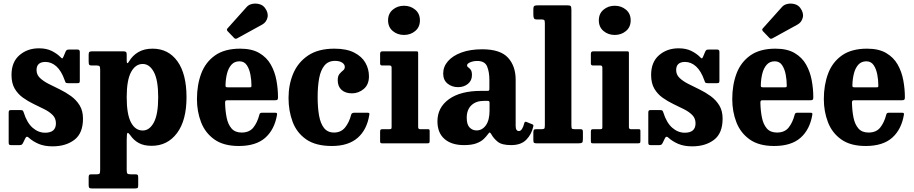

<svg xmlns="http://www.w3.org/2000/svg" viewBox="-20 -810 5164 1085"><path d="M346 -355.5Q327 -409.5 298.8 -434.8Q270.5 -460 237 -460Q186.5 -460 186.5 -414Q186.5 -388 205.5 -369.8Q224.5 -351.5 254.5 -336.2Q284.5 -321 318 -304.8Q351.5 -288.5 381.2 -267Q411 -245.5 430 -214.8Q449 -184 449 -139.5Q449 -57 400.5 -20Q352 17 277 17Q231 17 198.2 3Q165.5 -11 142 -32.5Q130.5 -43.5 123.5 -29.5L110 -2Q107 4 103.2 7Q99.5 10 90 10H42Q34 10 31.5 6.8Q29 3.5 29 -5V-172Q29 -181 31.2 -184.5Q33.5 -188 42 -188H95Q106 -188 108.8 -185Q111.5 -182 114 -174.5Q132 -116.5 164.2 -88.2Q196.5 -60 235 -60Q296 -60 296 -113Q296 -141 278 -159.5Q260 -178 231.2 -192.5Q202.5 -207 170.5 -222.2Q138.5 -237.5 109.8 -258Q81 -278.5 63 -309.2Q45 -340 45 -386.5Q45 -459.5 90 -498.2Q135 -537 200 -537Q243 -537 273 -521.8Q303 -506.5 321 -488Q328 -480.5 331.2 -480Q334.5 -479.5 339 -490.5L351 -519Q354.5 -525.5 358 -527.8Q361.5 -530 371.5 -530H418.5Q431 -530 431 -516.5V-354Q431 -346 428.8 -343Q426.5 -340 418 -340H365Q353.5 -340 351 -343.8Q348.5 -347.5 346 -355.5Z M481 -463V-501Q481 -514 485.8 -517Q490.5 -520 502.5 -520H675.5Q686.5 -520 691.2 -517Q696 -514 696 -502.5V-468Q696 -441 709 -462.5Q728 -495.5 761.2 -515.2Q794.5 -535 842 -535Q931.5 -535 982.8 -463.5Q1034 -392 1034 -260.5Q1034 -129.5 980.2 -57.8Q926.5 14 837 14Q793 14 764.2 -1.8Q735.5 -17.5 716.5 -45.5Q705.5 -61 700.8 -59Q696 -57 696 -18.5V150.5Q696 166 699.8 170.5Q703.5 175 717.5 175H743.5Q754 175 757.5 178Q761 181 761 192.5V236.5Q761 249.5 757.5 252.2Q754 255 741 255H500Q487.5 255 484.2 251Q481 247 481 235V193Q481 182.5 483.8 178.8Q486.5 175 497 175H526.5Q540 175 543 170.5Q546 166 546 150V-417.5Q546 -433 541.5 -436.5Q537 -440 526 -440H498.5Q487 -440 484 -444.2Q481 -448.5 481 -463ZM696 -260.5Q696 -164 720.2 -118.2Q744.5 -72.5 786.5 -72.5Q825 -72.5 849.5 -118.2Q874 -164 874 -260.5Q874 -357.5 849.5 -403Q825 -448.5 786.5 -448.5Q745.5 -448.5 720.8 -403Q696 -357.5 696 -260.5Z M1093 -250Q1093 -330 1117.2 -394.5Q1141.5 -459 1195.5 -497Q1249.5 -535 1337.5 -535Q1403.5 -535 1445.5 -510.2Q1487.5 -485.5 1510.2 -445.2Q1533 -405 1542 -356.5Q1551 -308 1551 -260.5Q1551 -249.5 1547.8 -246.5Q1544.5 -243.5 1533.5 -243.5H1266Q1257 -243.5 1254.5 -240.8Q1252 -238 1252 -229Q1253 -183.5 1260.8 -145.2Q1268.5 -107 1288.5 -84Q1308.5 -61 1345.5 -61Q1389 -61 1411.5 -89Q1434 -117 1445.5 -161Q1446.5 -166.5 1449.8 -169.8Q1453 -173 1461 -173H1533.5Q1542.5 -173 1544.5 -170.5Q1546.5 -168 1545.5 -161.5Q1531.5 -78 1479 -31.5Q1426.5 15 1329.5 15Q1243.5 15 1191.5 -22Q1139.5 -59 1116.2 -119.5Q1093 -180 1093 -250ZM1268 -316.5H1387.5Q1397.5 -316.5 1399.2 -318Q1401 -319.5 1401 -327.5Q1401 -357.5 1395 -389Q1389 -420.5 1374.5 -442Q1360 -463.5 1333.5 -463.5Q1305 -463.5 1288 -444.5Q1271 -425.5 1263.2 -395.5Q1255.5 -365.5 1254.5 -332Q1254 -323 1255.5 -319.8Q1257 -316.5 1268 -316.5ZM1303 -595.5 1266.5 -633.5Q1258 -642.5 1266.5 -650.5L1374 -770.5Q1385.5 -784 1405.8 -788Q1426 -792 1446 -786.5Q1466 -781 1477.5 -765Q1498 -737 1491.5 -710.5Q1485 -684 1461.5 -671L1320.5 -593.5Q1310.5 -587.5 1303 -595.5Z M1610.5 -256.5Q1610.5 -331.5 1637.2 -394.8Q1664 -458 1721.2 -496.5Q1778.5 -535 1869.5 -535Q1938 -535 1981.2 -513Q2024.5 -491 2044.8 -455.5Q2065 -420 2065 -379Q2065 -332 2035.5 -307.2Q2006 -282.5 1969 -282.5Q1932 -282.5 1910.2 -302Q1888.5 -321.5 1888.5 -357Q1888.5 -380.5 1898.5 -392.2Q1908.5 -404 1918.5 -411.8Q1928.5 -419.5 1928.5 -431.5Q1928.5 -446.5 1913.5 -456.2Q1898.5 -466 1873.5 -466Q1835 -466 1813.5 -439.8Q1792 -413.5 1783.5 -367.5Q1775 -321.5 1775 -261.5Q1775 -202.5 1783 -157.2Q1791 -112 1811.2 -86.5Q1831.5 -61 1867.5 -61Q1906.5 -61 1929.8 -89.2Q1953 -117.5 1964.5 -162Q1967 -173 1983.5 -173H2054.5Q2064.5 -173 2066.2 -171Q2068 -169 2067 -161Q2053.5 -76.5 2000.8 -30.8Q1948 15 1855.5 15Q1764 15 1710.2 -22.5Q1656.5 -60 1633.5 -122Q1610.5 -184 1610.5 -256.5Z M2173 -695Q2173 -733 2199.5 -755.2Q2226 -777.5 2263 -777.5Q2300 -777.5 2326.5 -755.2Q2353 -733 2353 -695Q2353 -657 2326.5 -634.8Q2300 -612.5 2263 -612.5Q2226 -612.5 2199.5 -634.8Q2173 -657 2173 -695ZM2182 -440H2139.5Q2128 -440 2128 -451V-506.5Q2128 -520 2141.5 -520H2332Q2338.5 -520 2340.8 -518.2Q2343 -516.5 2343 -510V-92.5Q2343 -80 2353.5 -80H2395Q2403 -80 2405.5 -78.5Q2408 -77 2408 -69V-14Q2408 -5 2405.5 -2.5Q2403 0 2393.5 0H2141.5Q2133.5 0 2130.8 -2Q2128 -4 2128 -12.5V-65.5Q2128 -75 2131 -77.5Q2134 -80 2143 -80H2180.5Q2188.5 -80 2190.8 -82.2Q2193 -84.5 2193 -92.5V-427.5Q2193 -440 2182 -440Z M2452 -124.5Q2452 -202.5 2517 -249.5Q2582 -296.5 2699.5 -296.5H2732.5Q2741 -296.5 2743.2 -298.5Q2745.5 -300.5 2745.5 -309.5V-358.5Q2745.5 -403 2732.8 -434.2Q2720 -465.5 2677 -465.5Q2655 -465.5 2637.2 -458Q2619.5 -450.5 2619.5 -441Q2619.5 -433.5 2626.5 -429Q2633.5 -424.5 2640.2 -415.5Q2647 -406.5 2647 -385.5Q2647 -354.5 2624.2 -336Q2601.5 -317.5 2568.5 -317.5Q2534 -317.5 2509.2 -337.5Q2484.5 -357.5 2484.5 -394.5Q2484.5 -433 2511.2 -464Q2538 -495 2587.5 -513.2Q2637 -531.5 2705 -531.5Q2807 -531.5 2850.5 -484.2Q2894 -437 2894 -359.5V-98.5Q2894 -69.5 2912.5 -69.5Q2931.5 -69.5 2943 -115Q2946 -124.5 2955 -121L2989.5 -107Q2996 -104.5 2993.5 -95Q2984 -51 2954.2 -20.5Q2924.5 10 2868.5 10H2868Q2815.5 10 2792.2 -9.2Q2769 -28.5 2757 -50.5Q2751.5 -60 2748 -61Q2744.5 -62 2738 -52.5Q2728.5 -39 2713.5 -24.5Q2698.5 -10 2672 0Q2645.5 10 2602 10Q2531.5 10 2491.8 -24.8Q2452 -59.5 2452 -124.5ZM2617.5 -144.5Q2617.5 -106 2633.8 -89.5Q2650 -73 2673 -73Q2705 -73 2725.8 -102Q2746.5 -131 2746.5 -186V-229Q2746.5 -240 2737 -240H2714.5Q2670 -240 2643.8 -215Q2617.5 -190 2617.5 -144.5Z M3040.5 -700H3014Q3001.5 -700 2997.8 -706Q2994 -712 2994 -727V-756.5Q2994 -773.5 2999.8 -776.8Q3005.5 -780 3022 -780H3182Q3199 -780 3204 -776.5Q3209 -773 3209 -755.5V-104Q3209 -88.5 3211.2 -84.2Q3213.5 -80 3227 -80H3259Q3267.5 -80 3270.8 -77.2Q3274 -74.5 3274 -65V-23.5Q3274 -7 3268.8 -3.5Q3263.5 0 3247.5 0H3014Q3002.5 0 2998.2 -2.8Q2994 -5.5 2994 -17.5V-60.5Q2994 -71.5 2996.8 -75.8Q2999.5 -80 3010.5 -80H3042Q3052.5 -80 3055.8 -83.5Q3059 -87 3059 -103.5V-678.5Q3059 -693.5 3055.2 -696.8Q3051.5 -700 3040.5 -700Z M3364 -695Q3364 -733 3390.5 -755.2Q3417 -777.5 3454 -777.5Q3491 -777.5 3517.5 -755.2Q3544 -733 3544 -695Q3544 -657 3517.5 -634.8Q3491 -612.5 3454 -612.5Q3417 -612.5 3390.5 -634.8Q3364 -657 3364 -695ZM3373 -440H3330.5Q3319 -440 3319 -451V-506.5Q3319 -520 3332.5 -520H3523Q3529.5 -520 3531.8 -518.2Q3534 -516.5 3534 -510V-92.5Q3534 -80 3544.5 -80H3586Q3594 -80 3596.5 -78.5Q3599 -77 3599 -69V-14Q3599 -5 3596.5 -2.5Q3594 0 3584.5 0H3332.5Q3324.5 0 3321.8 -2Q3319 -4 3319 -12.5V-65.5Q3319 -75 3322 -77.5Q3325 -80 3334 -80H3371.5Q3379.5 -80 3381.8 -82.2Q3384 -84.5 3384 -92.5V-427.5Q3384 -440 3373 -440Z M3960.5 -355.5Q3941.5 -409.5 3913.2 -434.8Q3885 -460 3851.5 -460Q3801 -460 3801 -414Q3801 -388 3820 -369.8Q3839 -351.5 3869 -336.2Q3899 -321 3932.5 -304.8Q3966 -288.5 3995.8 -267Q4025.5 -245.5 4044.5 -214.8Q4063.5 -184 4063.5 -139.5Q4063.5 -57 4015 -20Q3966.5 17 3891.5 17Q3845.5 17 3812.8 3Q3780 -11 3756.5 -32.5Q3745 -43.5 3738 -29.5L3724.5 -2Q3721.5 4 3717.8 7Q3714 10 3704.5 10H3656.5Q3648.5 10 3646 6.8Q3643.5 3.5 3643.5 -5V-172Q3643.5 -181 3645.8 -184.5Q3648 -188 3656.5 -188H3709.5Q3720.5 -188 3723.2 -185Q3726 -182 3728.5 -174.5Q3746.5 -116.5 3778.8 -88.2Q3811 -60 3849.5 -60Q3910.5 -60 3910.5 -113Q3910.5 -141 3892.5 -159.5Q3874.5 -178 3845.8 -192.5Q3817 -207 3785 -222.2Q3753 -237.5 3724.2 -258Q3695.5 -278.5 3677.5 -309.2Q3659.5 -340 3659.5 -386.5Q3659.5 -459.5 3704.5 -498.2Q3749.5 -537 3814.5 -537Q3857.5 -537 3887.5 -521.8Q3917.5 -506.5 3935.5 -488Q3942.5 -480.5 3945.8 -480Q3949 -479.5 3953.5 -490.5L3965.5 -519Q3969 -525.5 3972.5 -527.8Q3976 -530 3986 -530H4033Q4045.5 -530 4045.5 -516.5V-354Q4045.5 -346 4043.2 -343Q4041 -340 4032.5 -340H3979.5Q3968 -340 3965.5 -343.8Q3963 -347.5 3960.5 -355.5Z M4118 -250Q4118 -330 4142.2 -394.5Q4166.5 -459 4220.5 -497Q4274.5 -535 4362.5 -535Q4428.5 -535 4470.5 -510.2Q4512.5 -485.5 4535.2 -445.2Q4558 -405 4567 -356.5Q4576 -308 4576 -260.5Q4576 -249.5 4572.8 -246.5Q4569.5 -243.5 4558.5 -243.5H4291Q4282 -243.5 4279.5 -240.8Q4277 -238 4277 -229Q4278 -183.5 4285.8 -145.2Q4293.5 -107 4313.5 -84Q4333.5 -61 4370.5 -61Q4414 -61 4436.5 -89Q4459 -117 4470.5 -161Q4471.5 -166.5 4474.8 -169.8Q4478 -173 4486 -173H4558.5Q4567.5 -173 4569.5 -170.5Q4571.5 -168 4570.5 -161.5Q4556.5 -78 4504 -31.5Q4451.5 15 4354.5 15Q4268.5 15 4216.5 -22Q4164.5 -59 4141.2 -119.5Q4118 -180 4118 -250ZM4293 -316.5H4412.5Q4422.5 -316.5 4424.2 -318Q4426 -319.5 4426 -327.5Q4426 -357.5 4420 -389Q4414 -420.5 4399.5 -442Q4385 -463.5 4358.5 -463.5Q4330 -463.5 4313 -444.5Q4296 -425.5 4288.2 -395.5Q4280.5 -365.5 4279.5 -332Q4279 -323 4280.5 -319.8Q4282 -316.5 4293 -316.5ZM4328 -595.5 4291.5 -633.5Q4283 -642.5 4291.5 -650.5L4399 -770.5Q4410.5 -784 4430.8 -788Q4451 -792 4471 -786.5Q4491 -781 4502.5 -765Q4523 -737 4516.5 -710.5Q4510 -684 4486.5 -671L4345.5 -593.5Q4335.5 -587.5 4328 -595.5Z M4635.5 -250Q4635.5 -330 4659.8 -394.5Q4684 -459 4738 -497Q4792 -535 4880 -535Q4946 -535 4988 -510.2Q5030 -485.5 5052.8 -445.2Q5075.5 -405 5084.5 -356.5Q5093.5 -308 5093.5 -260.5Q5093.5 -249.5 5090.2 -246.5Q5087 -243.5 5076 -243.5H4808.5Q4799.5 -243.5 4797 -240.8Q4794.5 -238 4794.5 -229Q4795.5 -183.5 4803.2 -145.2Q4811 -107 4831 -84Q4851 -61 4888 -61Q4931.5 -61 4954 -89Q4976.5 -117 4988 -161Q4989 -166.5 4992.2 -169.8Q4995.5 -173 5003.5 -173H5076Q5085 -173 5087 -170.5Q5089 -168 5088 -161.5Q5074 -78 5021.5 -31.5Q4969 15 4872 15Q4786 15 4734 -22Q4682 -59 4658.8 -119.5Q4635.5 -180 4635.5 -250ZM4810.5 -316.5H4930Q4940 -316.5 4941.8 -318Q4943.5 -319.5 4943.5 -327.5Q4943.5 -357.5 4937.5 -389Q4931.5 -420.5 4917 -442Q4902.5 -463.5 4876 -463.5Q4847.5 -463.5 4830.5 -444.5Q4813.5 -425.5 4805.8 -395.5Q4798 -365.5 4797 -332Q4796.5 -323 4798 -319.8Q4799.5 -316.5 4810.5 -316.5Z"/></svg>

Font: Besley* Narrow
Style: Bold
Weight: 700
Width: 4
Designer: Owen Earl
Foundry: indestructible type*
Version: Version 3.000; ttfautohint (v1.8.3)